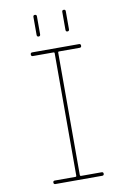

<svg xmlns="http://www.w3.org/2000/svg" viewBox="-100 -990 700 1049"><g transform="rotate(-10 250.0 -465.0)"><path d="M320.3 -820.3V-919.9Q320.3 -929.7 330.1 -929.7Q339.8 -929.7 339.8 -919.9V-820.3Q339.8 -809.6 330.1 -809.6Q320.3 -809.6 320.3 -820.3ZM160.2 -820.3V-919.9Q160.2 -929.7 169.9 -929.7Q179.7 -929.7 179.7 -919.9V-820.3Q179.7 -809.6 169.9 -809.6Q160.2 -809.6 160.2 -820.3ZM235.4 -19.5Q240.2 -19.5 240.2 -25.4V-705.1Q240.2 -710 235.4 -710H120.1Q110.4 -710 110.4 -720.2Q110.4 -730.5 120.1 -730.5H379.9Q389.6 -730.5 389.6 -720.2Q389.6 -710 379.9 -710H264.6Q259.8 -710 259.8 -705.1V-25.4Q259.8 -20.5 264.6 -19.5H379.9Q389.6 -19.5 389.6 -9.8Q389.6 0 379.9 0H120.1Q110.4 0 110.4 -9.8Q110.4 -19.5 120.1 -19.5Z"/></g></svg>

Font: Rounded-X Mgen+ 1m thin
Style: Regular
Weight: 100
Designer: [Source Han Sans]
Ryoko NISHIZUKA  (kana & ideographs); Paul D. Hunt (Latin, Greek & Cyrillic); Wenlong ZHANG  (bopomofo
Version: Version 1.059.20150602